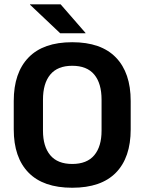

<svg xmlns="http://www.w3.org/2000/svg" viewBox="-20 -846 662 880"><path d="M311 14.5Q178.5 14.5 110.8 -54.8Q43 -124 43 -253V-383Q43 -512.5 110.8 -582.5Q178.5 -652.5 311 -652.5Q443.5 -652.5 511.2 -582.5Q579 -512.5 579 -383V-253Q579 -124 511.5 -54.8Q444 14.5 311 14.5ZM311 -94.5Q378.5 -94.5 412 -134.5Q445.5 -174.5 445.5 -247V-389Q445.5 -464 412 -504.2Q378.5 -544.5 311 -544.5Q244 -544.5 210.5 -504.2Q177 -464 177 -389V-247Q177 -174.5 210.5 -134.5Q244 -94.5 311 -94.5ZM372 -695 258 -826H117.5V-824.5L256 -693.5H372Z"/></svg>

Font: Anek Malayalam SemiBold
Style: Regular
Weight: 600
Version: Version 1.003